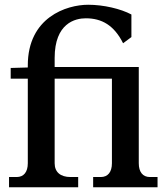

<svg xmlns="http://www.w3.org/2000/svg" viewBox="-20 -788 704 808"><path d="M25 -502V-457H97V-101C97 -64 80 -43 50 -43H18V0H309V-43H277C234 -43 210 -64 210 -101V-457H451V-101C451 -64 434 -43 404 -43H372V0H643V-43H611C581 -43 564 -64 564 -101V-506H210V-544C210 -691 297 -711 341 -711C408 -711 460 -682 498 -606L533 -632V-727C488 -751 416 -768 351 -768C260 -768 97 -715 97 -513V-504Z"/></svg>

Font: LT Superior Serif Semibold
Style: Regular
Weight: 600
Designer: Daniel Lyons
Foundry: LyonsType
Version: Version 2.120;FEAKit 1.0